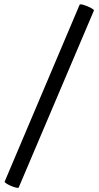

<svg xmlns="http://www.w3.org/2000/svg" viewBox="-20 -739 464 904"><path d="M68 144Q67 147 56 144.5Q45 142 32 136.5Q19 131 10 125Q1 119 2 116L355 -717Q357 -720 367.5 -717.5Q378 -715 391.5 -709.5Q405 -704 414.5 -698Q424 -692 422 -689Z"/></svg>

Font: Junicode
Style: Bold
Weight: 700
Designer: Peter S. Baker
Version: Version 2.100; ttfautohint (v1.8.4)